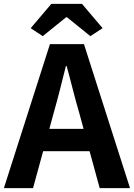

<svg xmlns="http://www.w3.org/2000/svg" viewBox="-24 -968 689 988"><path d="M196 -782 316 -879H321L441 -782L504 -823L398 -948H240L134 -823ZM-4 0H146L198 -190H437L489 0H645L408 -741H233ZM230 -305 252 -386C274 -463 295 -547 315 -628H319C341 -549 361 -463 384 -386L406 -305Z"/></svg>

Font: Noto Sans Mono CJK SC
Style: Bold
Weight: 700
Designer: Ryoko NISHIZUKA 西塚涼子 (kana, bopomofo & ideographs); Paul D. Hunt (Latin, Greek & Cyrillic); Sandoll Communications 산돌커뮤니
Foundry: Adobe
Version: Version 2.004;hotconv 1.0.118;makeotfexe 2.5.65603